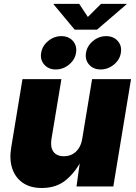

<svg xmlns="http://www.w3.org/2000/svg" viewBox="-20 -940 685 968"><path d="M190.4 7.8Q132.8 7.8 95 -18.3Q57.1 -44.4 41.7 -90.6Q26.4 -136.7 36.6 -196.8L93.3 -541H289.6L239.3 -238.3Q232.9 -198.2 249.3 -175.3Q265.6 -152.3 302.2 -152.3Q326.7 -152.3 345.7 -162.8Q364.7 -173.3 377.4 -192.9Q390.1 -212.4 394.5 -239.7L444.3 -541H640.6L551.3 0H365.7L385.3 -140.1H394.5Q364.7 -77.1 315.4 -34.7Q266.1 7.8 190.4 7.8ZM487.3 -589.8Q450.7 -589.8 429.2 -614.3Q407.7 -638.7 413.6 -673.8Q419.4 -709 449 -733.4Q478.5 -757.8 515.1 -757.8Q552.2 -757.8 573.7 -733.4Q595.2 -709 589.4 -673.8Q584 -638.7 554.2 -614.3Q524.4 -589.8 487.3 -589.8ZM261.2 -589.8Q224.6 -589.8 203.1 -614.3Q181.6 -638.7 187.5 -673.8Q193.4 -709 222.9 -733.4Q252.4 -757.8 289.1 -757.8Q326.2 -757.8 347.7 -733.4Q369.1 -709 363.3 -673.8Q357.9 -638.7 328.1 -614.3Q298.3 -589.8 261.2 -589.8ZM379.4 -920.4 422.9 -854.5 489.3 -920.4H618.7L618.2 -918.5L469.2 -790.5H356.4L250 -918.5L250.5 -920.4Z"/></svg>

Font: Inter 17pt Black
Style: Italic
Weight: 900
Italic angle: -9.3988°
Version: Version 4.001;git-66647c0bb